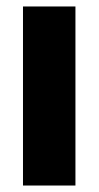

<svg xmlns="http://www.w3.org/2000/svg" viewBox="-20 -573 305 593"><path d="M213 0V-553H51V0Z"/></svg>

Font: Noto Sans Thai ExtCond Blk
Style: Regular
Weight: 900
Width: 2
Designer: Monotype Design Team
Foundry: Monotype Imaging Inc.
Version: Version 2.002